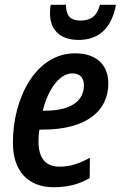

<svg xmlns="http://www.w3.org/2000/svg" viewBox="-20 -773 505 803"><path d="M309 -606C394 -606 447 -656 465 -753H398C386 -706 360 -687 316 -687C273 -687 256 -709 256 -753H192C190 -742 189 -731 189 -718C189 -653 226 -606 309 -606ZM204 10C264 10 309 -2 355 -28L356 -113C307 -87 273 -76 229 -76C170 -76 141 -112 141 -182C141 -198 142 -215 145 -231H159C339 -231 433 -307 433 -424C433 -503 382 -550 294 -550C131 -550 34 -366 34 -176C34 -57 98 10 204 10ZM159 -310C182 -405 232 -466 282 -466C315 -466 331 -447 331 -417C331 -350 276 -310 167 -310Z"/></svg>

Font: Noto Sans Display SemiCondensed Medium
Style: Italic
Weight: 500
Width: 4
Italic angle: -12°
Designer: Monotype Design Team
Foundry: Monotype Imaging Inc.
Version: Version 1.900